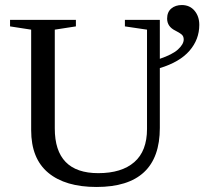

<svg xmlns="http://www.w3.org/2000/svg" viewBox="-20 -734 815 764"><path d="M704 -714H703Q735 -714 754 -691.5Q773 -669 773 -635Q773 -577 734 -532Q695 -487 616 -463V-225Q616 10 364 10Q240 10 172 -46.5Q104 -103 104 -216V-616L20 -629V-655H282V-629L198 -616V-223Q198 -45 371 -45Q464 -45 514.5 -89Q565 -133 565 -221V-616L477 -629V-655H616V-500Q666 -517 688 -537Q711 -558 711 -577Q711 -590 702.5 -597Q694 -604 678 -612Q645 -628 645 -660Q645 -686 661.5 -700Q678 -714 704 -714Z"/></svg>

Font: Libra Serif Modern
Style: Regular
Weight: 400
Designer: Stefan Peev, Context Ltd
Foundry: Stefan Peev, Context Ltd
Version: Version 1.000